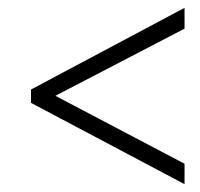

<svg xmlns="http://www.w3.org/2000/svg" viewBox="-20 -603 509 489"><path d="M450 -134 59 -341V-375L450 -583V-530L121 -359L450 -186Z"/></svg>

Font: Noto Sans Display SemiCondensed Light
Style: Italic
Weight: 300
Width: 4
Italic angle: -12°
Designer: Monotype Design Team
Foundry: Monotype Imaging Inc.
Version: Version 1.900